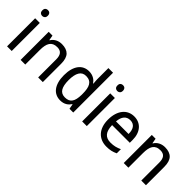

<svg xmlns="http://www.w3.org/2000/svg" viewBox="112 -1671 2592 2592"><g transform="rotate(45 1408.0 -375.0)"><path d="M173.8 0H85V-536.1H173.8ZM78.1 -681.2Q78.1 -710.4 93 -723.6Q107.9 -736.8 129.9 -736.8Q140.6 -736.8 150.1 -733.6Q159.7 -730.5 166.7 -723.6Q173.8 -716.8 178 -706.3Q182.1 -695.8 182.1 -681.2Q182.1 -652.8 166.7 -638.9Q151.4 -625 129.9 -625Q107.9 -625 93 -638.7Q78.1 -652.3 78.1 -681.2Z M678.7 0V-345.2Q678.7 -408.7 653.1 -440.4Q627.4 -472.2 572.8 -472.2Q533.2 -472.2 506.3 -459.5Q479.5 -446.8 463.1 -421.9Q446.8 -397 439.7 -360.8Q432.6 -324.7 432.6 -277.8V0H343.8V-536.1H416L428.7 -463.9H433.6Q445.8 -484.9 462.6 -500.2Q479.5 -515.6 499.5 -525.9Q519.5 -536.1 542 -541Q564.5 -545.9 587.9 -545.9Q677.2 -545.9 722.4 -499.3Q767.6 -452.6 767.6 -350.1V0Z M1263.7 -71.8H1259.8Q1249 -55.2 1234.6 -40.3Q1220.2 -25.4 1201.4 -14.2Q1182.6 -2.9 1159.2 3.4Q1135.7 9.8 1106.4 9.8Q1061 9.8 1023.4 -7.8Q985.8 -25.4 959 -60.3Q932.1 -95.2 917.5 -147Q902.8 -198.7 902.8 -267.1Q902.8 -335.9 917.5 -387.9Q932.1 -439.9 959 -475.1Q985.8 -510.3 1023.4 -528.1Q1061 -545.9 1106.4 -545.9Q1135.3 -545.9 1158.7 -539.6Q1182.1 -533.2 1200.9 -522.5Q1219.7 -511.7 1234.4 -497.6Q1249 -483.4 1259.8 -467.8H1265.6Q1264.2 -484.4 1262.7 -499.5Q1261.7 -512.2 1260.7 -525.6Q1259.8 -539.1 1259.8 -546.9V-759.8H1348.6V0H1276.9ZM1123.5 -64Q1160.6 -64 1186.3 -75.2Q1211.9 -86.4 1227.8 -109.4Q1243.7 -132.3 1251.2 -166.7Q1258.8 -201.2 1259.8 -247.1V-267.1Q1259.8 -316.4 1253.2 -354.7Q1246.6 -393.1 1230.7 -419.2Q1214.8 -445.3 1188.5 -458.7Q1162.1 -472.2 1122.6 -472.2Q1056.6 -472.2 1025.6 -418.9Q994.6 -365.7 994.6 -266.1Q994.6 -164.1 1025.6 -114Q1056.6 -64 1123.5 -64Z M1607.4 0H1518.6V-536.1H1607.4ZM1511.7 -681.2Q1511.7 -710.4 1526.6 -723.6Q1541.5 -736.8 1563.5 -736.8Q1574.2 -736.8 1583.7 -733.6Q1593.3 -730.5 1600.3 -723.6Q1607.4 -716.8 1611.6 -706.3Q1615.7 -695.8 1615.7 -681.2Q1615.7 -652.8 1600.3 -638.9Q1585 -625 1563.5 -625Q1541.5 -625 1526.6 -638.7Q1511.7 -652.3 1511.7 -681.2Z M1989.3 9.8Q1935.5 9.8 1891.1 -8.3Q1846.7 -26.4 1814.7 -61Q1782.7 -95.7 1765.1 -147Q1747.6 -198.2 1747.6 -264.2Q1747.6 -330.6 1763.7 -382.8Q1779.8 -435.1 1809.1 -471.4Q1838.4 -507.8 1879.2 -526.9Q1919.9 -545.9 1969.2 -545.9Q2017.6 -545.9 2056.2 -528.6Q2094.7 -511.2 2121.6 -479.7Q2148.4 -448.2 2162.8 -404.1Q2177.2 -359.9 2177.2 -306.2V-251H1839.4Q1841.8 -156.7 1879.2 -112.3Q1916.5 -67.9 1990.2 -67.9Q2015.1 -67.9 2036.4 -70.3Q2057.6 -72.8 2077.4 -77.4Q2097.2 -82 2115.7 -89.1Q2134.3 -96.2 2153.3 -105V-25.9Q2133.8 -16.6 2115 -9.8Q2096.2 -2.9 2076.4 1.5Q2056.6 5.9 2035.4 7.8Q2014.2 9.8 1989.3 9.8ZM1967.3 -472.2Q1911.6 -472.2 1879.2 -434.1Q1846.7 -396 1841.3 -323.2H2081.5Q2081.5 -356.4 2075 -384Q2068.4 -411.6 2054.4 -431.2Q2040.5 -450.7 2019 -461.4Q1997.6 -472.2 1967.3 -472.2Z M2647.5 0V-345.2Q2647.5 -408.7 2621.8 -440.4Q2596.2 -472.2 2541.5 -472.2Q2502 -472.2 2475.1 -459.5Q2448.2 -446.8 2431.9 -421.9Q2415.5 -397 2408.4 -360.8Q2401.4 -324.7 2401.4 -277.8V0H2312.5V-536.1H2384.8L2397.5 -463.9H2402.3Q2414.6 -484.9 2431.4 -500.2Q2448.2 -515.6 2468.3 -525.9Q2488.3 -536.1 2510.7 -541Q2533.2 -545.9 2556.6 -545.9Q2646 -545.9 2691.2 -499.3Q2736.3 -452.6 2736.3 -350.1V0Z"/></g></svg>

Font: Droid Sans
Style: Regular
Weight: 400
Version: Version 1.00 build 113